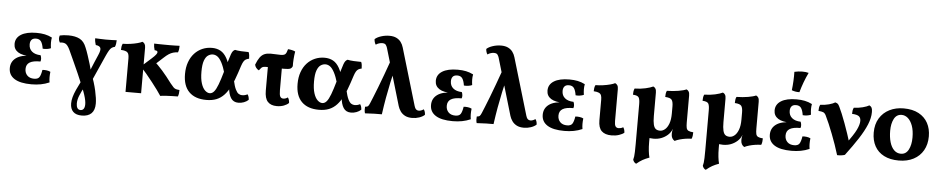

<svg xmlns="http://www.w3.org/2000/svg" viewBox="-48 -1108 8541 1745"><g transform="rotate(5 4222.5 -235.5)"><path d="M243 6Q139.7 6 87.3 -27.6Q34.8 -61.1 34.8 -123.6Q34.8 -183.5 82.2 -217.7Q129.7 -251.9 222.8 -251.9V-246.9Q138.6 -246.9 98.8 -272.6Q58.9 -298.4 58.9 -346.3Q58.9 -402 108.7 -433Q158.4 -464 249.4 -464Q291.2 -464 325.3 -457Q359.4 -450 391.6 -433.5Q387 -410 387.3 -386Q387.6 -361.9 391.6 -336.3Q376.5 -329.2 355.9 -326.4Q335.4 -323.6 317.1 -325.6Q310.3 -369.4 295.7 -390.4Q281.1 -411.4 249.8 -411.4Q221.6 -411.4 208.7 -396.2Q195.9 -381.1 195.9 -354.9Q195.9 -313.6 224.3 -289.9Q252.6 -266.1 303.4 -264.7Q309.5 -251.4 310.8 -235.5Q312.1 -219.6 307 -207.5Q242 -208.5 209.9 -189.4Q177.9 -170.3 177.9 -128.7Q177.9 -92.4 200.2 -69.5Q222.6 -46.6 263.2 -46.6Q297.8 -46.6 311 -66.5Q324.1 -86.3 331.6 -133.2Q349.8 -135.2 370.4 -132.4Q391 -129.7 405.1 -122Q402 -96.6 402 -72.5Q402 -48.5 406.1 -25.5Q368.3 -9 328.2 -1.5Q288.1 6 243 6Z M723.2 249Q671.1 249 644.6 222.6Q618.1 196.3 618.1 146.7Q618.1 118.6 626.5 88.4Q634.8 58.2 651.8 20.5Q668.9 -17.2 694.3 -67.1L723.2 -8.8Q699.2 36.4 684.4 72.8Q669.6 109.2 669.6 143.2Q669.6 169.6 679.1 184.8Q688.5 200.1 708.5 200.1Q726 200.1 736.3 186.3Q746.6 172.6 746.6 143.6Q746.6 128.5 742.6 107.6Q738.6 86.8 728.9 56.6Q719.2 26.5 701.8 -15.5Q678.2 -73.3 653.6 -128.8Q629 -184.3 605.1 -236.8Q581.3 -289.2 559.4 -336.7Q539.4 -378.9 519.1 -389.4Q498.9 -399.8 467.6 -394.8Q457.9 -410.2 456.9 -427.5Q455.9 -444.8 461.5 -458.5Q478.3 -462.5 497.5 -464.5Q516.8 -466.5 540.5 -466.5Q603 -466.5 643.5 -445.5Q684 -424.5 705 -368.3Q717.1 -339.7 729.4 -302Q741.8 -264.4 754.1 -224.1Q766.4 -183.8 775.8 -145.6Q809.6 -59.7 825.6 12.6Q841.7 84.9 841.7 129.3Q841.7 189.6 811.4 219.3Q781.1 249 723.2 249ZM782.8 -63.6 751.4 -131.9Q763.4 -163.9 774.1 -190.8Q784.8 -217.8 797.2 -246.5Q809.6 -275.3 825 -310.9Q846.8 -359.7 838.1 -378.5Q829.4 -397.2 795 -400.7Q790.6 -412.8 787.3 -429.6Q784 -446.3 784.6 -461.5Q804.6 -460.5 829.6 -459.5Q854.6 -458.5 881.7 -458Q908.9 -458 934.9 -458.7Q960.9 -459.5 981 -460.5Q980.5 -444.3 978 -427.3Q975.4 -410.3 969.4 -399.2Q952.9 -396.2 941.1 -387.5Q929.3 -378.9 918.9 -361.6Q908.5 -344.3 894.7 -314.2Z M1554.8 -460Q1554.8 -443.7 1552.8 -428.8Q1550.8 -413.9 1545.2 -399.7Q1521 -398.7 1501.5 -392.9Q1481.9 -387.2 1462.5 -374.7Q1443 -362.2 1418.5 -339.2L1332.6 -260.7L1325.5 -312.7Q1373.1 -271 1415.3 -223.1Q1457.5 -175.1 1503.3 -113.3Q1521.6 -90 1532.7 -79.1Q1543.8 -68.2 1555.9 -64.7Q1568.1 -61.2 1588.5 -59.7Q1588.5 -43.6 1586.4 -28.2Q1584.4 -12.7 1578.8 0Q1554.2 0 1525.4 1Q1496.6 2 1468.7 3.5Q1440.9 5 1418.9 9Q1405.9 -12 1383.2 -42.7Q1360.6 -73.3 1332.9 -109Q1305.2 -144.6 1276 -179.4Q1246.8 -214.1 1220.8 -242.8L1310.1 -322.5Q1338.3 -347.7 1348.9 -361.7Q1359.5 -375.8 1359.5 -383.7Q1359.5 -391.7 1353.3 -395.7Q1347.1 -399.7 1332 -400.2Q1326.9 -415.4 1324.7 -430.1Q1322.4 -444.8 1322.4 -460Q1339.2 -459.5 1362.4 -459Q1385.6 -458.5 1411.5 -458.3Q1437.4 -458 1460.8 -458Q1483.6 -458 1507.8 -458.5Q1532 -459 1554.8 -460ZM1243.6 -295V0H1101.4V-295ZM1214.8 -467Q1228 -461.9 1235.8 -449.5Q1243.6 -437.1 1243.6 -414.5V-276.5H1101.4V-306.2Q1101.4 -329.7 1096.1 -344.7Q1090.8 -359.6 1074.8 -367.4Q1058.8 -375.1 1026.9 -376.7Q1026.9 -391.9 1029.2 -406.6Q1031.4 -421.3 1038 -433.5Q1071.3 -433.5 1106.9 -438.5Q1142.5 -443.5 1171.6 -451.3Q1200.7 -459 1214.8 -467Z M1838.8 9Q1736.2 9 1681 -46.4Q1625.8 -101.7 1625.8 -209.1Q1625.8 -269.4 1643 -317.2Q1660.1 -365 1690.8 -398.4Q1721.5 -431.7 1762.4 -449.4Q1803.2 -467 1850.1 -467Q1894.4 -467 1928.3 -448.4Q1962.2 -429.7 1986.7 -385.6Q2011.2 -341.6 2027.9 -264.2L1983.2 -241.5Q1964.2 -306.9 1944.7 -343.2Q1925.2 -379.6 1905.3 -393.7Q1885.4 -407.9 1862.6 -407.9Q1841.8 -407.9 1820.7 -394.5Q1799.6 -381.1 1786.2 -345.5Q1772.8 -310 1772.8 -243.7Q1772.8 -178.3 1786.4 -136.3Q1800 -94.4 1821.4 -74.5Q1842.7 -54.7 1864.3 -54.7Q1886.4 -54.7 1903.9 -75.3Q1921.5 -95.9 1938.9 -141.8Q1956.3 -187.6 1977.7 -262.9Q1996.5 -326.8 2007.4 -365.3Q2018.2 -403.8 2025.9 -424Q2033.6 -444.3 2041.1 -453.1Q2048.7 -461.9 2059.7 -467Q2080.5 -462 2115.3 -460Q2150.2 -458 2184.3 -458Q2190 -445.8 2192 -430.1Q2194 -414.4 2194 -398.3Q2176.1 -394.7 2164.7 -388Q2153.2 -381.2 2144.5 -366.9Q2135.8 -352.6 2127.2 -327Q2118.5 -301.4 2105.2 -260.3Q2082.2 -189.6 2057 -138.9Q2031.8 -88.3 2001.2 -55.5Q1970.6 -22.6 1931.2 -6.8Q1891.8 9 1838.8 9ZM2131.9 9Q2085.3 9 2062.9 -26.2Q2040.5 -61.5 2036.3 -120.1L2072.8 -194Q2085.3 -137.2 2099 -108.9Q2112.7 -80.5 2127.7 -71.4Q2142.7 -62.2 2158.6 -62.2Q2185.7 -62.2 2208.2 -74.7Q2222.2 -56 2223.2 -25.5Q2206.5 -9.5 2181.7 -0.2Q2156.9 9 2131.9 9Z M2291.4 -300.6Q2276.1 -307.9 2266 -321.4Q2255.8 -334.9 2253.4 -349.3Q2270.1 -392.5 2287.9 -416.8Q2305.7 -441.1 2329 -451Q2352.3 -461 2385.1 -461Q2408.1 -461 2432.7 -459.5Q2457.3 -458 2476.7 -458Q2507 -458 2518.5 -468.9Q2530.1 -479.9 2539.1 -515.3Q2556.3 -514.3 2575.1 -510.2Q2593.9 -506.2 2605.5 -499.6Q2599.5 -464.2 2597.1 -428.4Q2594.6 -392.5 2595.7 -365.5Q2588.5 -347.1 2573.7 -340.8Q2558.8 -334.6 2516.4 -334.6Q2491.9 -334.6 2462.1 -335.6Q2432.2 -336.6 2404.4 -337.1Q2376.6 -337.6 2355.6 -337.6Q2339 -337.6 2329.2 -335.1Q2319.4 -332.6 2311.4 -324.9Q2303.4 -317.1 2291.4 -300.6ZM2481.8 9Q2426.9 9 2398.7 -21.9Q2370.5 -52.8 2370.5 -123V-356H2498.1V-139.3Q2498.1 -94.6 2506.8 -79.4Q2515.4 -64.2 2534.3 -64.2Q2556.3 -64.2 2575.8 -78.5Q2589.9 -59.8 2590.8 -29.3Q2575.2 -12.9 2546.1 -1.9Q2516.9 9 2481.8 9Z M2865.8 9Q2763.2 9 2708 -46.4Q2652.8 -101.7 2652.8 -209.1Q2652.8 -269.4 2670 -317.2Q2687.1 -365 2717.8 -398.4Q2748.5 -431.7 2789.4 -449.4Q2830.2 -467 2877.1 -467Q2921.4 -467 2955.3 -448.4Q2989.2 -429.7 3013.7 -385.6Q3038.2 -341.6 3054.9 -264.2L3010.2 -241.5Q2991.2 -306.9 2971.7 -343.2Q2952.2 -379.6 2932.3 -393.7Q2912.4 -407.9 2889.6 -407.9Q2868.8 -407.9 2847.7 -394.5Q2826.6 -381.1 2813.2 -345.5Q2799.8 -310 2799.8 -243.7Q2799.8 -178.3 2813.4 -136.3Q2827 -94.4 2848.4 -74.5Q2869.7 -54.7 2891.3 -54.7Q2913.4 -54.7 2930.9 -75.3Q2948.5 -95.9 2965.9 -141.8Q2983.3 -187.6 3004.7 -262.9Q3023.5 -326.8 3034.4 -365.3Q3045.2 -403.8 3052.9 -424Q3060.6 -444.3 3068.1 -453.1Q3075.7 -461.9 3086.7 -467Q3107.5 -462 3142.3 -460Q3177.2 -458 3211.3 -458Q3217 -445.8 3219 -430.1Q3221 -414.4 3221 -398.3Q3203.1 -394.7 3191.7 -388Q3180.2 -381.2 3171.5 -366.9Q3162.8 -352.6 3154.2 -327Q3145.5 -301.4 3132.2 -260.3Q3109.2 -189.6 3084 -138.9Q3058.8 -88.3 3028.2 -55.5Q2997.6 -22.6 2958.2 -6.8Q2918.8 9 2865.8 9ZM3158.9 9Q3112.3 9 3089.9 -26.2Q3067.5 -61.5 3063.3 -120.1L3099.8 -194Q3112.3 -137.2 3126 -108.9Q3139.7 -80.5 3154.7 -71.4Q3169.7 -62.2 3185.6 -62.2Q3212.7 -62.2 3235.2 -74.7Q3249.2 -56 3250.2 -25.5Q3233.5 -9.5 3208.7 -0.2Q3183.9 9 3158.9 9Z M3716.4 9Q3676.7 9 3650.4 -5.1Q3624.1 -19.3 3608.9 -41.5Q3593.6 -63.8 3586.5 -87.2L3433.3 -606.2Q3429.8 -618.1 3421.1 -631.4Q3412.4 -644.8 3387.6 -644.8Q3375.1 -644.8 3359.4 -640.3Q3343.6 -635.9 3329.6 -625.6Q3322.6 -635.1 3318.9 -648.3Q3315.1 -661.5 3314.6 -674.7Q3334.2 -693.2 3371.4 -705.1Q3408.6 -717 3446.8 -717Q3484.5 -717 3510.2 -704.6Q3535.9 -692.2 3552 -670.7Q3568 -649.2 3576 -621.3L3730.3 -101.9Q3732.3 -95.4 3736.3 -85.9Q3740.3 -76.5 3748.7 -69.4Q3757.2 -62.2 3771.6 -62.2Q3780.1 -62.2 3791 -65.7Q3802 -69.1 3815.5 -78.4Q3830 -59.3 3830.5 -29.3Q3811.3 -11.8 3780.7 -1.4Q3750.1 9 3716.4 9ZM3286.5 4.5Q3281.9 -9.7 3281.1 -25.4Q3280.4 -41 3282 -55.2Q3302.1 -56.7 3309.4 -64Q3316.7 -71.3 3325.1 -91.7Q3333.7 -111.8 3348.8 -149.2Q3364 -186.6 3384.8 -239.9Q3405.5 -293.3 3430.3 -360.9Q3455.1 -428.5 3483.6 -508.6L3529 -458.2Q3507.9 -368.8 3492.2 -296Q3476.5 -223.1 3464.1 -153.1Q3451.6 -83 3440 0Q3412.2 0 3373.7 0.5Q3335.2 1 3286.5 4.5Z M4086 6Q3982.7 6 3930.3 -27.6Q3877.8 -61.1 3877.8 -123.6Q3877.8 -183.5 3925.2 -217.7Q3972.7 -251.9 4065.8 -251.9V-246.9Q3981.6 -246.9 3941.8 -272.6Q3901.9 -298.4 3901.9 -346.3Q3901.9 -402 3951.7 -433Q4001.4 -464 4092.4 -464Q4134.2 -464 4168.3 -457Q4202.4 -450 4234.6 -433.5Q4230 -410 4230.3 -386Q4230.6 -361.9 4234.6 -336.3Q4219.5 -329.2 4198.9 -326.4Q4178.4 -323.6 4160.1 -325.6Q4153.3 -369.4 4138.7 -390.4Q4124.1 -411.4 4092.8 -411.4Q4064.6 -411.4 4051.7 -396.2Q4038.9 -381.1 4038.9 -354.9Q4038.9 -313.6 4067.3 -289.9Q4095.6 -266.1 4146.4 -264.7Q4152.5 -251.4 4153.8 -235.5Q4155.1 -219.6 4150 -207.5Q4085 -208.5 4052.9 -189.4Q4020.9 -170.3 4020.9 -128.7Q4020.9 -92.4 4043.2 -69.5Q4065.6 -46.6 4106.2 -46.6Q4140.8 -46.6 4154 -66.5Q4167.1 -86.3 4174.6 -133.2Q4192.8 -135.2 4213.4 -132.4Q4234 -129.7 4248.1 -122Q4245 -96.6 4245 -72.5Q4245 -48.5 4249.1 -25.5Q4211.3 -9 4171.2 -1.5Q4131.1 6 4086 6Z M4735.4 9Q4695.7 9 4669.4 -5.1Q4643.1 -19.3 4627.9 -41.5Q4612.6 -63.8 4605.5 -87.2L4452.3 -606.2Q4448.8 -618.1 4440.1 -631.4Q4431.4 -644.8 4406.6 -644.8Q4394.1 -644.8 4378.4 -640.3Q4362.6 -635.9 4348.6 -625.6Q4341.6 -635.1 4337.9 -648.3Q4334.1 -661.5 4333.6 -674.7Q4353.2 -693.2 4390.4 -705.1Q4427.6 -717 4465.8 -717Q4503.5 -717 4529.2 -704.6Q4554.9 -692.2 4571 -670.7Q4587 -649.2 4595 -621.3L4749.3 -101.9Q4751.3 -95.4 4755.3 -85.9Q4759.3 -76.5 4767.7 -69.4Q4776.2 -62.2 4790.6 -62.2Q4799.1 -62.2 4810 -65.7Q4821 -69.1 4834.5 -78.4Q4849 -59.3 4849.5 -29.3Q4830.3 -11.8 4799.7 -1.4Q4769.1 9 4735.4 9ZM4305.5 4.5Q4300.9 -9.7 4300.1 -25.4Q4299.4 -41 4301 -55.2Q4321.1 -56.7 4328.4 -64Q4335.7 -71.3 4344.1 -91.7Q4352.7 -111.8 4367.8 -149.2Q4383 -186.6 4403.8 -239.9Q4424.5 -293.3 4449.3 -360.9Q4474.1 -428.5 4502.6 -508.6L4548 -458.2Q4526.9 -368.8 4511.2 -296Q4495.5 -223.1 4483.1 -153.1Q4470.6 -83 4459 0Q4431.2 0 4392.7 0.5Q4354.2 1 4305.5 4.5Z M5105 6Q5001.7 6 4949.3 -27.6Q4896.8 -61.1 4896.8 -123.6Q4896.8 -183.5 4944.2 -217.7Q4991.7 -251.9 5084.8 -251.9V-246.9Q5000.6 -246.9 4960.8 -272.6Q4920.9 -298.4 4920.9 -346.3Q4920.9 -402 4970.7 -433Q5020.4 -464 5111.4 -464Q5153.2 -464 5187.3 -457Q5221.4 -450 5253.6 -433.5Q5249 -410 5249.3 -386Q5249.6 -361.9 5253.6 -336.3Q5238.5 -329.2 5217.9 -326.4Q5197.4 -323.6 5179.1 -325.6Q5172.3 -369.4 5157.7 -390.4Q5143.1 -411.4 5111.8 -411.4Q5083.6 -411.4 5070.7 -396.2Q5057.9 -381.1 5057.9 -354.9Q5057.9 -313.6 5086.3 -289.9Q5114.6 -266.1 5165.4 -264.7Q5171.5 -251.4 5172.8 -235.5Q5174.1 -219.6 5169 -207.5Q5104 -208.5 5071.9 -189.4Q5039.9 -170.3 5039.9 -128.7Q5039.9 -92.4 5062.2 -69.5Q5084.6 -46.6 5125.2 -46.6Q5159.8 -46.6 5173 -66.5Q5186.1 -86.3 5193.6 -133.2Q5211.8 -135.2 5232.4 -132.4Q5253 -129.7 5267.1 -122Q5264 -96.6 5264 -72.5Q5264 -48.5 5268.1 -25.5Q5230.3 -9 5190.2 -1.5Q5150.1 6 5105 6Z M5535.6 9Q5476.1 9 5445.2 -20.6Q5414.4 -50.3 5414.4 -117.8V-306.2Q5414.4 -329.7 5409.1 -344.7Q5403.8 -359.6 5387.8 -367.4Q5371.8 -375.1 5339.9 -376.7Q5339.9 -391.9 5342.2 -406.6Q5344.4 -421.3 5351 -433.5Q5384.3 -433.5 5419.9 -438.5Q5455.5 -443.5 5484.6 -451.3Q5513.7 -459 5527.8 -467Q5541 -461.9 5548.8 -449.5Q5556.6 -437.1 5556.6 -414.5V-124.1Q5556.6 -89.5 5565.8 -75.9Q5575 -62.2 5594.5 -62.2Q5604 -62.2 5615 -65Q5626 -67.7 5635.4 -74.5Q5649.4 -55.9 5650.4 -25.3Q5634.3 -11.4 5603.5 -1.2Q5572.8 9 5535.6 9Z M5882 -107V40Q5882 84 5886.1 119.7Q5890.1 155.5 5897.1 180.1Q5862.1 192.8 5836.6 207Q5811.1 221.2 5781.2 246.2Q5769.5 241.1 5762.4 232Q5755.3 222.9 5751.8 211.6Q5755.9 197.2 5757.9 181.5Q5759.9 165.8 5760.8 139.7Q5761.8 113.6 5761.8 68.3V-190.4ZM6111.5 9Q6096.8 0.3 6088.5 -14.7Q6080.3 -29.6 6080.3 -53.6Q6080.3 -65.5 6082.3 -79.1Q6084.4 -92.6 6090 -113.3Q6095.6 -133.9 6104.9 -167.3H6207.1Q6207.1 -136 6211.1 -118.4Q6215.1 -100.8 6229.6 -93.3Q6244.1 -85.8 6273.6 -83.8Q6273.6 -69.1 6271.8 -53.7Q6270 -38.2 6263.9 -24.1Q6235.9 -23.6 6208.5 -19.3Q6181 -15 6156.2 -8Q6131.4 -1 6111.5 9ZM6064.9 -301.3Q6064.9 -343.6 6052.1 -361.3Q6039.4 -379.1 5992 -381.7Q5992 -396.9 5993.8 -411.4Q5995.5 -425.9 6002.1 -438.5Q6059.4 -439.5 6107.6 -447.7Q6155.8 -456 6178.8 -467Q6192 -461.9 6199.6 -449.3Q6207.1 -436.6 6207.1 -412.6V-133.5L6085.8 -97.6Q6073.2 -64.8 6046.5 -41.3Q6021.1 -18.9 5989.2 -6.7Q5957.4 5.6 5917.2 5.6Q5842 5.6 5801.9 -34Q5761.8 -73.5 5761.8 -177.7V-296.3Q5761.8 -338.6 5751.6 -356.3Q5741.3 -374.1 5697.9 -376.7Q5697.9 -391.9 5699.9 -406.4Q5702 -420.9 5708 -433.5Q5761.5 -434.5 5806.9 -444.7Q5852.3 -455 5875.8 -467Q5889 -461.9 5896.5 -449.3Q5904 -436.6 5904 -412.6V-200.2Q5904 -150.2 5911 -122.1Q5917.9 -93.9 5932.7 -83Q5947.5 -72.1 5971.6 -72.1Q5993.9 -72.1 6015.5 -89.6Q6037.1 -107.1 6051 -143.8Q6064.9 -180.5 6064.9 -237.4Z M6517 -107V40Q6517 84 6521.1 119.7Q6525.1 155.5 6532.1 180.1Q6497.1 192.8 6471.6 207Q6446.1 221.2 6416.2 246.2Q6404.5 241.1 6397.4 232Q6390.3 222.9 6386.8 211.6Q6390.9 197.2 6392.9 181.5Q6394.9 165.8 6395.8 139.7Q6396.8 113.6 6396.8 68.3V-190.4ZM6746.5 9Q6731.8 0.3 6723.5 -14.7Q6715.3 -29.6 6715.3 -53.6Q6715.3 -65.5 6717.3 -79.1Q6719.4 -92.6 6725 -113.3Q6730.6 -133.9 6739.9 -167.3H6842.1Q6842.1 -136 6846.1 -118.4Q6850.1 -100.8 6864.6 -93.3Q6879.1 -85.8 6908.6 -83.8Q6908.6 -69.1 6906.8 -53.7Q6905 -38.2 6898.9 -24.1Q6870.9 -23.6 6843.5 -19.3Q6816 -15 6791.2 -8Q6766.4 -1 6746.5 9ZM6699.9 -301.3Q6699.9 -343.6 6687.1 -361.3Q6674.4 -379.1 6627 -381.7Q6627 -396.9 6628.8 -411.4Q6630.5 -425.9 6637.1 -438.5Q6694.4 -439.5 6742.6 -447.7Q6790.8 -456 6813.8 -467Q6827 -461.9 6834.6 -449.3Q6842.1 -436.6 6842.1 -412.6V-133.5L6720.8 -97.6Q6708.2 -64.8 6681.5 -41.3Q6656.1 -18.9 6624.2 -6.7Q6592.4 5.6 6552.2 5.6Q6477 5.6 6436.9 -34Q6396.8 -73.5 6396.8 -177.7V-296.3Q6396.8 -338.6 6386.6 -356.3Q6376.3 -374.1 6332.9 -376.7Q6332.9 -391.9 6334.9 -406.4Q6337 -420.9 6343 -433.5Q6396.5 -434.5 6441.9 -444.7Q6487.3 -455 6510.8 -467Q6524 -461.9 6531.5 -449.3Q6539 -436.6 6539 -412.6V-200.2Q6539 -150.2 6546 -122.1Q6552.9 -93.9 6567.7 -83Q6582.5 -72.1 6606.6 -72.1Q6628.9 -72.1 6650.5 -89.6Q6672.1 -107.1 6686 -143.8Q6699.9 -180.5 6699.9 -237.4Z M7177 6Q7073.7 6 7021.3 -27.6Q6968.8 -61.1 6968.8 -123.6Q6968.8 -183.5 7016.2 -217.7Q7063.7 -251.9 7156.8 -251.9V-246.9Q7072.6 -246.9 7032.8 -272.6Q6992.9 -298.4 6992.9 -346.3Q6992.9 -402 7042.7 -433Q7092.4 -464 7183.4 -464Q7225.2 -464 7259.3 -457Q7293.4 -450 7325.6 -433.5Q7321 -410 7321.3 -386Q7321.6 -361.9 7325.6 -336.3Q7310.5 -329.2 7289.9 -326.4Q7269.4 -323.6 7251.1 -325.6Q7244.3 -369.4 7229.7 -390.4Q7215.1 -411.4 7183.8 -411.4Q7155.6 -411.4 7142.7 -396.2Q7129.9 -381.1 7129.9 -354.9Q7129.9 -313.6 7158.3 -289.9Q7186.6 -266.1 7237.4 -264.7Q7243.5 -251.4 7244.8 -235.5Q7246.1 -219.6 7241 -207.5Q7176 -208.5 7143.9 -189.4Q7111.9 -170.3 7111.9 -128.7Q7111.9 -92.4 7134.2 -69.5Q7156.6 -46.6 7197.2 -46.6Q7231.8 -46.6 7245 -66.5Q7258.1 -86.3 7265.6 -133.2Q7283.8 -135.2 7304.4 -132.4Q7325 -129.7 7339.1 -122Q7336 -96.6 7336 -72.5Q7336 -48.5 7340.1 -25.5Q7302.3 -9 7262.2 -1.5Q7222.1 6 7177 6ZM7203.1 -531Q7181.8 -530.5 7165.2 -533.6Q7148.6 -536.7 7132.8 -542.8Q7137.9 -583.5 7140.2 -628.5Q7142.5 -673.5 7141.4 -711.4Q7159.2 -715.4 7177.5 -717.7Q7195.7 -720 7213.5 -720Q7246.8 -720 7271.4 -713Q7249.8 -668.4 7233.2 -623.8Q7216.6 -579.3 7203.1 -531Z M7594.1 9Q7580.2 -37.3 7563.4 -85.4Q7546.6 -133.4 7528.5 -180Q7510.5 -226.6 7492.8 -268.2Q7475.1 -309.8 7458.8 -342.6Q7448.7 -362.7 7434.1 -368.7Q7419.4 -374.6 7390.4 -376.7Q7390.4 -391.9 7392.6 -406.6Q7394.9 -421.3 7401.5 -433.5Q7443.3 -434.5 7480.6 -444.7Q7518 -455 7536 -467Q7552.1 -462.5 7559.5 -456.2Q7566.8 -449.9 7575.9 -430.7Q7587.4 -407.7 7603.1 -369.7Q7618.8 -331.8 7635.5 -286.4Q7652.2 -241 7668.1 -193.8Q7684 -146.5 7695.3 -104.3H7666.4Q7729.8 -188 7753.5 -236.9Q7777.2 -285.7 7777.2 -319.1Q7777.2 -346.3 7760.9 -360.2Q7744.5 -374.1 7696.8 -376.7Q7696.8 -391.9 7699 -406.6Q7701.3 -421.3 7707.8 -433.5Q7748.8 -434.5 7788.2 -444.7Q7827.7 -455 7847.1 -467Q7862.3 -460.4 7868.8 -447.5Q7875.3 -434.6 7875.3 -408.1Q7875.3 -354.8 7850.2 -293.8Q7825 -232.8 7778.1 -160.5Q7731.2 -88.2 7664.7 0Q7652 5 7632.2 7.5Q7612.4 10 7594.1 9Z M8155.7 9Q8076.7 9 8021 -19.7Q7965.3 -48.4 7936.6 -100.9Q7907.8 -153.3 7907.8 -224.3Q7907.8 -301.2 7941 -355.4Q7974.1 -409.7 8031.4 -438.4Q8088.7 -467 8160.4 -467Q8242.4 -467 8297.8 -437Q8353.3 -407 8381.6 -354.5Q8409.9 -302.1 8409.9 -233.2Q8409.9 -160 8378.8 -105.4Q8347.7 -50.9 8290.7 -21Q8233.6 9 8155.7 9ZM8169.5 -54.1Q8215.9 -54.1 8239.4 -98.4Q8262.9 -142.7 8262.9 -210.2Q8262.9 -273.8 8246.8 -317.7Q8230.6 -361.6 8204.6 -384.1Q8178.5 -406.5 8147.8 -406.5Q8100.8 -406.5 8078 -362.9Q8055.3 -319.3 8055.3 -254.2Q8055.3 -195.5 8068.6 -150.1Q8082 -104.7 8107.8 -79.4Q8133.6 -54.1 8169.5 -54.1Z"/></g></svg>

Font: Vollkorn
Style: Regular
Weight: 400
Designer: Friedrich Althausen
Foundry: Friedrich Althausen
Version: Version 5.001